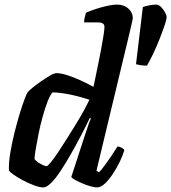

<svg xmlns="http://www.w3.org/2000/svg" viewBox="-20 -820 749 840"><path d="M170 0Q154 0 129.5 -9Q105 -18 80.5 -31Q56 -44 38.5 -56.5Q21 -69 19 -75Q18 -111 25.5 -154.5Q33 -198 44 -242Q55 -286 66.5 -323.5Q78 -361 87.5 -386Q97 -411 100 -415Q105 -422 122 -436Q139 -450 160 -464.5Q181 -479 199 -489.5Q217 -500 227 -500Q246 -500 273 -491.5Q300 -483 330 -469.5Q360 -456 389 -440Q391 -450 396.5 -476Q402 -502 409 -536.5Q416 -571 422.5 -605Q429 -639 433 -665.5Q437 -692 437 -702Q437 -713 429.5 -717.5Q422 -722 410 -722H348Q348 -733 351 -745Q354 -757 356 -764Q370 -771 395.5 -779.5Q421 -788 447.5 -794Q474 -800 490 -800Q522 -800 541.5 -782.5Q561 -765 561 -741Q561 -737 556.5 -718Q552 -699 547 -677L402 -73L413 -66Q423 -76 437.5 -95.5Q452 -115 467.5 -138Q483 -161 494 -179Q503 -179 512.5 -173.5Q522 -168 524 -163Q518 -142 505 -114.5Q492 -87 474.5 -60.5Q457 -34 439 -17Q421 0 404 0Q394 0 376 -5Q358 -10 339.5 -18Q321 -26 307.5 -33.5Q294 -41 292 -46L353 -233Q361 -257 367.5 -276Q374 -295 378 -301L373 -304Q357 -270 335.5 -229Q314 -188 291 -147.5Q268 -107 246 -73.5Q224 -40 204 -20Q184 0 170 0ZM184 -93Q188 -93 201.5 -109Q215 -125 233 -152Q251 -179 271.5 -211.5Q292 -244 312 -276.5Q332 -309 347.5 -337.5Q363 -366 371 -384Q320 -400 281 -407.5Q242 -415 210 -416Q199 -404 188 -375.5Q177 -347 166.5 -309Q156 -271 148.5 -233.5Q141 -196 136 -166Q131 -136 131 -124Q137 -116 147.5 -109Q158 -102 168.5 -97.5Q179 -93 184 -93ZM623 -533Q606 -533 594 -535Q582 -537 575 -539L605 -789Q613 -793 632 -796.5Q651 -800 662 -800Q674 -800 684.5 -789.5Q695 -779 702 -766Q709 -753 709 -745Q709 -735 700 -708.5Q691 -682 678 -649Q665 -616 650 -584.5Q635 -553 623 -533Z"/></svg>

Font: Texturina Medium 12pt
Style: Bold Italic
Weight: 700
Italic angle: -11°
Version: Version 1.002